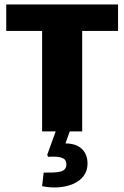

<svg xmlns="http://www.w3.org/2000/svg" viewBox="-20 -590 558 862"><path d="M349 0V-451H510V-570H8V-451H169V0H230L192 105L196 114C237 112 278 112 278 147C278 185 242 185 176 185L169 246C267 266 373 233 373 145C373 91 340 54 274 54L293 0Z"/></svg>

Font: FilmFarsi_V5 Display
Style: Regular
Weight: 400
Designer: Borna Izadpanah
Foundry: Borna Izadpanah
Version: Version 1.000;PS 001.000;hotconv 1.0.88;makeotf.lib2.5.64775